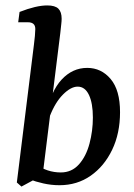

<svg xmlns="http://www.w3.org/2000/svg" viewBox="-20 -675 492 707"><path d="M199 7Q169 7 140 0.5Q111 -6 88 -15L114 -70Q133 -55 156 -47.5Q179 -40 204 -40Q244 -40 270.5 -69.5Q297 -99 309.5 -146Q322 -193 322 -242Q322 -295 307.5 -325.5Q293 -356 266 -356Q241 -356 212 -327Q183 -298 163 -246L150 -253Q167 -339 207 -382Q247 -425 301 -425Q353 -425 387.5 -384Q422 -343 422 -262Q422 -184 393 -123.5Q364 -63 314 -28Q264 7 199 7ZM59 12 42 -3 105 -511Q107 -525 108.5 -542.5Q110 -560 110 -568Q110 -581 103 -587Q96 -593 83 -593H47L52 -631Q113 -655 154 -655Q183 -655 195 -643Q207 -631 207 -606Q207 -598 205.5 -585Q204 -572 202 -553L137 -30Z"/></svg>

Font: Yrsa Medium
Style: Italic
Weight: 500
Italic angle: -7.10001°
Designer: Anna Giedrys (Yrsa+Rasa design), David Brezina (Yrsa art-direction, Rasa art-direction, design)
Foundry: Rosetta Type Foundry
Version: Version 2.004